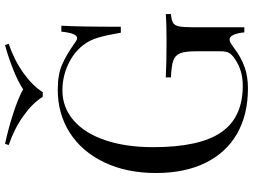

<svg xmlns="http://www.w3.org/2000/svg" viewBox="-138 -828 980 743"><g transform="rotate(-90 351.5 -456.0)"><path d="M556 -657Q569 -647 576 -647Q595 -647 601 -708H624Q620 -643 620 -478H597Q588 -531 578 -565.5Q568 -600 547 -626Q518 -662 471.5 -683Q425 -704 374 -704Q308 -704 258 -661Q208 -618 181 -538.5Q154 -459 154 -353Q154 -173 211.5 -89.5Q269 -6 392 -6Q452 -6 496 -37Q514 -49 519.5 -60.5Q525 -72 525 -92V-188Q525 -230 517 -249Q509 -268 489 -275Q469 -282 424 -284V-304Q476 -301 565 -301Q633 -301 669 -304V-284Q646 -282 635.5 -276Q625 -270 621.5 -253Q618 -236 618 -198V0H598Q597 -20 590 -38.5Q583 -57 571 -57Q565 -57 559 -54Q553 -51 538 -40Q503 -13 465.5 0.5Q428 14 382 14Q279 14 205.5 -28.5Q132 -71 93 -151Q54 -231 54 -342Q54 -456 95.5 -542.5Q137 -629 210 -675.5Q283 -722 376 -722Q435 -722 473 -705.5Q511 -689 556 -657ZM554 -912Q490 -890 440.5 -854.5Q391 -819 367 -780H349Q325 -819 275.5 -854.5Q226 -890 162 -912L167 -926Q227 -913 285.5 -894Q344 -875 378 -856Q406 -875 453.5 -894Q501 -913 549 -926Z"/></g></svg>

Font: Playfair Display SC
Style: Regular
Weight: 400
Designer: Claus Eggers Sørensen
Foundry: Claus Eggers Sørensen
Version: Version 1.200; ttfautohint (v1.6)